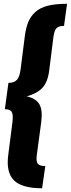

<svg xmlns="http://www.w3.org/2000/svg" viewBox="-20 -861 377 1022"><path d="M336.9 -840.8 320.8 -723.1Q292 -723.1 280.3 -710.4Q268.6 -697.8 264.2 -663.1L242.2 -487.8Q234.4 -423.3 205.3 -393.1Q176.3 -362.8 122.1 -348.1Q170.4 -337.9 189.2 -306.6Q208 -275.4 199.2 -209L175.8 -35.2Q171.4 -2.4 180.9 10.3Q190.4 22.9 221.2 22.9L204.1 141.1Q95.7 141.1 53.7 98.4Q11.7 55.7 23.9 -36.1L45.9 -208Q51.3 -249.5 42.7 -264.6Q34.2 -279.8 5.9 -279.8L24.9 -419.9Q55.7 -419.9 70.3 -436.3Q85 -452.6 89.8 -493.2L111.8 -666Q117.7 -712.9 130.4 -743.7Q143.1 -774.4 168.5 -797.4Q193.8 -820.3 234.9 -830.6Q275.9 -840.8 336.9 -840.8Z"/></svg>

Font: Fira Sans Compressed ExtraBold
Style: Italic
Weight: 800
Width: 3
Italic angle: -8°
Designer: Carrois Corporate & Edenspiekermann AG
Foundry: Carrois Corporate GbR & Edenspiekermann AG
Version: Version 4.203;PS 004.203;hotconv 1.0.88;makeotf.lib2.5.64775